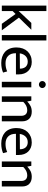

<svg xmlns="http://www.w3.org/2000/svg" viewBox="1130 -1880 759 3059"><g transform="rotate(90 1509.5 -350.5)"><path d="M156 -172V0H69V-710H156V-268L345 -470H454L261 -272L463 0H359L203 -219Z M539 0V-710H625V0Z M1165 -225H828V-221Q828 -143 870.5 -101Q913 -59 986 -59Q1024 -59 1053.5 -65Q1083 -71 1118 -85L1136 -20Q1107 -7 1067.5 1Q1028 9 983 9Q932 9 887.5 -5Q843 -19 809 -48.5Q775 -78 755.5 -124Q736 -170 736 -234Q736 -289 752.5 -334Q769 -379 799 -410.5Q829 -442 871.5 -459.5Q914 -477 967 -477Q1012 -477 1048.5 -462Q1085 -447 1111 -420Q1137 -393 1151 -355Q1165 -317 1165 -271ZM1074 -288Q1074 -314 1067.5 -336.5Q1061 -359 1047.5 -376Q1034 -393 1013 -403Q992 -413 962 -413Q907 -413 872.5 -378Q838 -343 830 -286Z M1283 0V-470H1371V0ZM1327 -591Q1304 -591 1287.5 -606.5Q1271 -622 1271 -645Q1271 -668 1287.5 -684Q1304 -700 1327 -700Q1349 -700 1366 -684Q1383 -668 1383 -645Q1383 -622 1366 -606.5Q1349 -591 1327 -591Z M1603 0H1515V-470H1584L1597 -405Q1632 -440 1670.5 -458.5Q1709 -477 1759 -477Q1831 -477 1872 -436.5Q1913 -396 1913 -324V0H1825V-311Q1825 -354 1802.5 -379.5Q1780 -405 1734 -405Q1664 -405 1603 -342Z M2449 -225H2112V-221Q2112 -143 2154.5 -101Q2197 -59 2270 -59Q2308 -59 2337.5 -65Q2367 -71 2402 -85L2420 -20Q2391 -7 2351.5 1Q2312 9 2267 9Q2216 9 2171.5 -5Q2127 -19 2093 -48.5Q2059 -78 2039.5 -124Q2020 -170 2020 -234Q2020 -289 2036.5 -334Q2053 -379 2083 -410.5Q2113 -442 2155.5 -459.5Q2198 -477 2251 -477Q2296 -477 2332.5 -462Q2369 -447 2395 -420Q2421 -393 2435 -355Q2449 -317 2449 -271ZM2358 -288Q2358 -314 2351.5 -336.5Q2345 -359 2331.5 -376Q2318 -393 2297 -403Q2276 -413 2246 -413Q2191 -413 2156.5 -378Q2122 -343 2114 -286Z M2641 0H2553V-470H2622L2635 -405Q2670 -440 2708.5 -458.5Q2747 -477 2797 -477Q2869 -477 2910 -436.5Q2951 -396 2951 -324V0H2863V-311Q2863 -354 2840.5 -379.5Q2818 -405 2772 -405Q2702 -405 2641 -342Z"/></g></svg>

Font: Mukta Mahee
Style: Regular
Weight: 400
Designer: Shuchita Grover, Noopur Datye, Girish Dalvi, Yashodeep Gholap
Foundry: Ek Type
Version: Version 2.538;PS 1.000;hotconv 16.6.51;makeotf.lib2.5.65220;